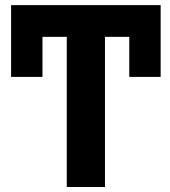

<svg xmlns="http://www.w3.org/2000/svg" viewBox="-20 -748 678 768"><path d="M622.6 -727.5V-440.4H497.1V-600.6H399.9V0H247.1V-600.6H149.9V-440.4H24.4V-727.5Z"/></svg>

Font: Inter Tight
Style: Bold
Weight: 700
Designer: Rasmus Andersson
Foundry: rsms
Version: Version 3.004; ttfautohint (v1.8.4.7-5d5b)